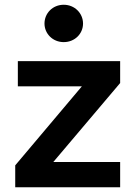

<svg xmlns="http://www.w3.org/2000/svg" viewBox="-20 -787 554 807"><path d="M248 -610C294 -610 329 -645 329 -688C329 -731 294 -767 248 -767C201 -767 167 -731 167 -688C167 -646 201 -610 248 -610ZM485 0V-106H204L485 -438V-530H55V-424H324L44 -92V0Z"/></svg>

Font: Be Vietnam Pro SemiBold
Style: Regular
Weight: 600
Designer: Lam Bao, Tony Le, Vietanh Nguyen
Foundry: Yellow Type Foundry
Version: Version 1.002